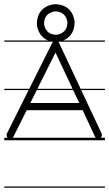

<svg xmlns="http://www.w3.org/2000/svg" viewBox="-23 -654 515 906"><path d="M185 -545.1C186.8 -593.6 229 -600.5 240 -600.1C288.5 -598.3 295.4 -556.1 295 -545.1C293.2 -496.6 251 -489.7 240 -490.1C191.5 -491.9 184.6 -534.1 185 -545.1ZM240 -634.1C222.2 -634.8 154 -624.1 151 -545.1C150.4 -530.4 157.6 -481.4 204.6 -463H-2.5V-457H226.8C225.7 -455.9 224.8 -454.5 224 -453L115 -235H-2.5V-229H112L10 -25C9 -22 8 -20 8 -17C8 -12.3 9.8 -7.5 12.9 -4H-2.5V8H472V-4H453.1C456.2 -7.5 458 -12.3 458 -17C458 -20 457 -22 456 -25L360.2 -229H472V-235H357.4L255 -453C254.2 -454.5 253.4 -455.8 252.4 -456.9L252.8 -457H472V-463H274.9C299.6 -472.8 327.1 -495.5 329 -545.1C329.7 -562.9 319 -631.1 240 -634.1ZM-2.5 226V232H472V226ZM36 -4C37.9 -5.5 39.6 -7.5 41 -10L103 -134H367L425 -10C426.1 -7.5 427.6 -5.5 429.5 -4ZM322.3 -229 351 -168H120L150.5 -229ZM319.5 -235H153.5L239 -406Z"/></svg>

Font: LetsTraceRuled
Style: Medium
Weight: 500
Version: Version 003.000